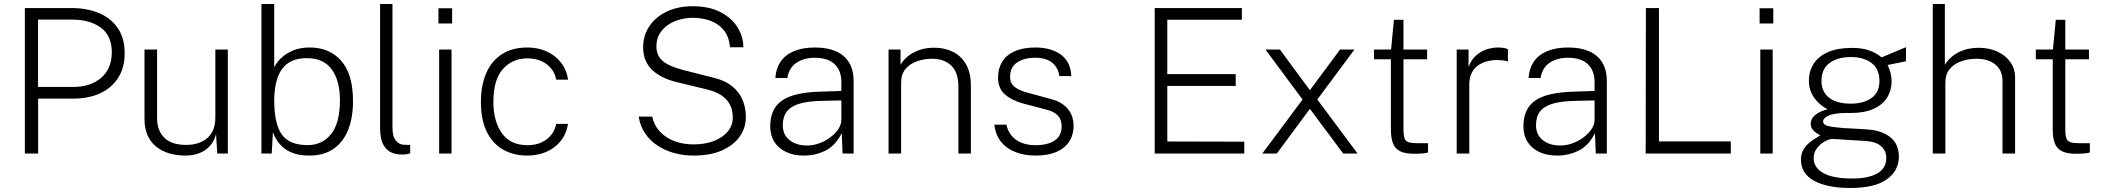

<svg xmlns="http://www.w3.org/2000/svg" viewBox="-20 -763 10462 954"><path d="M103.5 0V-723H336Q412.5 -723 472.2 -697.8Q532 -672.5 565.8 -622.5Q599.5 -572.5 599.5 -499Q599.5 -427 567 -376.2Q534.5 -325.5 477.2 -299.2Q420 -273 345 -273H169.5V0ZM169 -331H344Q429.5 -331 482.5 -376.2Q535.5 -421.5 535.5 -503.5Q535.5 -585.5 481.2 -625.5Q427 -665.5 338 -665.5H169Z M897.5 10Q854.5 9.5 818.2 -1.8Q782 -13 755 -35.2Q728 -57.5 713 -91.2Q698 -125 698 -170V-517H760.5V-174Q760.5 -115.5 796 -79.2Q831.5 -43 905 -43Q970 -43 1010 -77Q1050 -111 1050 -181V-517H1112V0H1059.5L1053.5 -96.5Q1044.5 -61.5 1023 -37.8Q1001.5 -14 969.8 -1.8Q938 10.5 897.5 10Z M1516.5 10Q1467 10 1433.8 -3.2Q1400.5 -16.5 1380.5 -36.2Q1360.5 -56 1350.2 -75.2Q1340 -94.5 1336 -106L1330 0H1279V-743H1342.5V-428.5Q1347 -439 1359.5 -455.5Q1372 -472 1393.2 -488.2Q1414.5 -504.5 1445.8 -515.8Q1477 -527 1519.5 -527Q1617 -527 1675.5 -460.8Q1734 -394.5 1734 -260.5Q1734 -179 1710 -118.2Q1686 -57.5 1637.8 -23.8Q1589.5 10 1516.5 10ZM1509 -42Q1580.5 -42 1624.8 -96.2Q1669 -150.5 1669 -266Q1669 -361.5 1628.5 -417.8Q1588 -474 1506 -474Q1446.5 -474 1411 -449Q1375.5 -424 1359.2 -377.2Q1343 -330.5 1342.5 -266Q1342.5 -148 1380 -95Q1417.5 -42 1509 -42Z M1979.5 5Q1947 5 1925.2 -5.2Q1903.5 -15.5 1891 -33.8Q1878.5 -52 1873.5 -75.8Q1868.5 -99.5 1868.5 -126.5V-743H1930V-130Q1930 -85 1947 -64.5Q1964 -44 1988.5 -43.5L2018 -43V-1Q2008.5 2 1997.8 3.5Q1987 5 1979.5 5Z M2223.5 -517V0H2162V-517ZM2226.5 -722V-646.5H2158.5V-722Z M2600.5 -527Q2651 -527 2693.8 -508.5Q2736.5 -490 2765.5 -454.5Q2794.5 -419 2803 -367H2743.5Q2738 -398.5 2719 -422.2Q2700 -446 2669.8 -459.5Q2639.5 -473 2601 -473Q2526 -473 2478.8 -420Q2431.5 -367 2431.5 -257Q2431.5 -160 2474 -100.8Q2516.5 -41.5 2601.5 -41.5Q2640 -41.5 2670 -55.2Q2700 -69 2719 -93Q2738 -117 2743.5 -147.5H2802.5Q2794 -96.5 2765 -61.2Q2736 -26 2693.5 -8Q2651 10 2600.5 10Q2532 10 2480 -19.5Q2428 -49 2398.8 -108.2Q2369.5 -167.5 2369.5 -257Q2369.5 -337.5 2395.5 -398.5Q2421.5 -459.5 2473 -493.2Q2524.5 -527 2600.5 -527Z M3425.5 10Q3376 10 3330.2 -2.5Q3284.5 -15 3247.2 -39.5Q3210 -64 3185.5 -100Q3161 -136 3153.5 -183.5H3220.5Q3231 -138 3260.8 -107.2Q3290.5 -76.5 3333.2 -61Q3376 -45.5 3425.5 -45.5Q3482.5 -45.5 3526.5 -62.2Q3570.5 -79 3595.8 -109.2Q3621 -139.5 3621 -179.5Q3621 -215.5 3607 -242.8Q3593 -270 3564.8 -289Q3536.5 -308 3493.5 -318.5L3342.5 -355Q3263.5 -374 3219.8 -416.2Q3176 -458.5 3175.5 -527.5Q3175.5 -586.5 3206.5 -632.8Q3237.5 -679 3293 -705.5Q3348.5 -732 3421.5 -732Q3505 -732 3561 -702.2Q3617 -672.5 3645.5 -625.8Q3674 -579 3673.5 -528H3607.5Q3602 -583 3574.8 -615Q3547.5 -647 3507.2 -660.8Q3467 -674.5 3421 -674.5Q3389.5 -674.5 3357.8 -666Q3326 -657.5 3299.8 -639.8Q3273.5 -622 3257.5 -595.2Q3241.5 -568.5 3241.5 -532Q3241.5 -488.5 3271.5 -461.2Q3301.5 -434 3379 -414L3524.5 -377Q3571.5 -366 3602.8 -345.2Q3634 -324.5 3652.2 -298Q3670.5 -271.5 3678.2 -241.5Q3686 -211.5 3686 -181Q3686 -128.5 3656 -85.2Q3626 -42 3568.2 -16Q3510.5 10 3425.5 10Z M3975 10Q3924.5 10 3886.5 -7.5Q3848.5 -25 3827.8 -57.5Q3807 -90 3807 -135.5Q3807 -222 3864.8 -262.8Q3922.5 -303.5 4053 -307.5L4160.5 -311V-356.5Q4160.5 -411 4127.8 -443.5Q4095 -476 4026.5 -476Q3974.5 -475.5 3937.8 -451.5Q3901 -427.5 3892 -375.5H3832.5Q3835.5 -422.5 3858.5 -456.5Q3881.5 -490.5 3924.8 -508.8Q3968 -527 4029.5 -527Q4090 -527 4133 -508.5Q4176 -490 4198.8 -452.5Q4221.5 -415 4221.5 -359V0H4166.5L4162.5 -101.5Q4131 -39 4081.2 -14.5Q4031.5 10 3975 10ZM3990.5 -40Q4020.5 -40 4050.2 -50.8Q4080 -61.5 4105 -80Q4130 -98.5 4145.2 -121.2Q4160.5 -144 4160.5 -168V-264L4070.5 -262Q3998 -261 3954 -248.2Q3910 -235.5 3889.8 -209.2Q3869.5 -183 3869.5 -141Q3869.5 -93.5 3903 -66.8Q3936.5 -40 3990.5 -40Z M4395 0V-517H4454.5V-441Q4467.5 -464 4491.2 -483.5Q4515 -503 4548.2 -514.5Q4581.5 -526 4623 -526Q4673 -526 4714.2 -505.8Q4755.5 -485.5 4779.8 -443.8Q4804 -402 4804 -336.5V0H4742V-332.5Q4742 -403.5 4706.5 -437.2Q4671 -471 4611.5 -471Q4571 -471 4535.5 -458.2Q4500 -445.5 4478.8 -419.5Q4457.5 -393.5 4457.5 -353.5V0Z M5126 10Q5072 10 5027.8 -6.5Q4983.5 -23 4955.2 -57Q4927 -91 4920.5 -143.5H4980.5Q4987.5 -111.5 5006.2 -88.8Q5025 -66 5055.5 -53.8Q5086 -41.5 5126 -41.5Q5184 -41.5 5219.5 -64.5Q5255 -87.5 5255 -135.5Q5255 -168 5237.2 -187.8Q5219.5 -207.5 5184 -217L5068 -247.5Q5009 -263 4974 -293.2Q4939 -323.5 4939 -378Q4939 -422 4959.2 -455.5Q4979.5 -489 5021 -508Q5062.5 -527 5124.5 -527Q5202.5 -527 5251.2 -491.5Q5300 -456 5303 -385H5243.5Q5238.5 -426 5208.5 -451Q5178.5 -476 5124 -476Q5068.5 -476 5033.8 -452.8Q4999 -429.5 4999 -380.5Q4999 -348.5 5022.2 -330.5Q5045.5 -312.5 5089 -301.5L5203.5 -270.5Q5235 -262 5256.2 -247.8Q5277.5 -233.5 5290.2 -216Q5303 -198.5 5308.8 -178.5Q5314.5 -158.5 5314.5 -139Q5314.5 -93.5 5293 -60.2Q5271.5 -27 5229.8 -8.5Q5188 10 5126 10Z M5717.5 0V-723H6150.5V-665H5780V-394.5H6120V-336H5780V-60L6162.5 -59V0Z M6725.5 0H6654L6488.5 -222L6324 0H6252L6452 -268.5L6267.5 -517H6339.5L6488.5 -315L6638.5 -517H6710L6525.5 -268.5Z M7071 -468.5H6953.5V-121.5Q6953.5 -89 6959.5 -74.2Q6965.5 -59.5 6981.2 -55.5Q6997 -51.5 7026 -51.5H7075.5V-5.5Q7066 -2 7047.8 -0.5Q7029.5 1 7006.5 1Q6961 1 6936 -12Q6911 -25 6901 -51.8Q6891 -78.5 6891 -120V-468.5H6807V-517H6892L6906 -664.5H6953.5V-517H7071Z M7218 0V-517H7277V-430Q7290 -466 7314 -487.2Q7338 -508.5 7367 -517.8Q7396 -527 7424 -527Q7437.5 -527 7451 -525Q7464.5 -523 7472.5 -518.5V-457Q7463.5 -461 7448.8 -462.8Q7434 -464.5 7424 -464.5Q7400 -465.5 7375 -460Q7350 -454.5 7328.5 -440.8Q7307 -427 7293.8 -403Q7280.5 -379 7280.5 -343V0Z M7717.5 10Q7667 10 7629 -7.5Q7591 -25 7570.2 -57.5Q7549.5 -90 7549.5 -135.5Q7549.5 -222 7607.2 -262.8Q7665 -303.5 7795.5 -307.5L7903 -311V-356.5Q7903 -411 7870.2 -443.5Q7837.5 -476 7769 -476Q7717 -475.5 7680.2 -451.5Q7643.5 -427.5 7634.5 -375.5H7575Q7578 -422.5 7601 -456.5Q7624 -490.5 7667.2 -508.8Q7710.5 -527 7772 -527Q7832.5 -527 7875.5 -508.5Q7918.5 -490 7941.2 -452.5Q7964 -415 7964 -359V0H7909L7905 -101.5Q7873.5 -39 7823.8 -14.5Q7774 10 7717.5 10ZM7733 -40Q7763 -40 7792.8 -50.8Q7822.5 -61.5 7847.5 -80Q7872.5 -98.5 7887.8 -121.2Q7903 -144 7903 -168V-264L7813 -262Q7740.5 -261 7696.5 -248.2Q7652.5 -235.5 7632.2 -209.2Q7612 -183 7612 -141Q7612 -93.5 7645.5 -66.8Q7679 -40 7733 -40Z M8158 -723H8223V-60.5H8580V0H8157Z M8788 -517V0H8726.5V-517ZM8791 -722V-646.5H8723V-722Z M9173 171Q9060 171 8994.2 135.5Q8928.5 100 8928.5 30Q8928.5 1 8941 -19.8Q8953.5 -40.5 8971.2 -54.8Q8989 -69 9004.2 -77.8Q9019.5 -86.5 9024.5 -90.5Q9015.5 -96.5 9004.2 -103.2Q8993 -110 8985 -121Q8977 -132 8977 -149.5Q8977 -172 8998.2 -190.8Q9019.5 -209.5 9060.5 -220Q9018 -242.5 8993 -279Q8968 -315.5 8968 -360.5Q8968 -410.5 8992.5 -447.5Q9017 -484.5 9064.5 -504.8Q9112 -525 9182 -525Q9231 -525 9265.5 -513.2Q9300 -501.5 9329.5 -478Q9336 -481 9352.5 -487.8Q9369 -494.5 9389 -503Q9409 -511.5 9426 -518.5Q9443 -525.5 9450.5 -528.5L9450 -458.5L9359 -440Q9368 -422.5 9373.5 -401.5Q9379 -380.5 9379 -361Q9379 -314.5 9356.8 -278.5Q9334.5 -242.5 9289 -222Q9243.5 -201.5 9174 -201.5Q9169.5 -201.5 9164.2 -201.5Q9159 -201.5 9154.5 -202Q9088 -200.5 9063.2 -187.5Q9038.5 -174.5 9038.5 -160Q9038.5 -144 9061 -137.5Q9083.5 -131 9142 -126.5Q9163 -125.5 9191.8 -124Q9220.5 -122.5 9256.5 -120Q9330 -115.5 9372.5 -81.2Q9415 -47 9415 15.5Q9415 84.5 9355.5 127.8Q9296 171 9173 171ZM9185 124Q9262.5 124 9307.5 98.8Q9352.5 73.5 9352.5 21.5Q9352.5 -13.5 9327.2 -36.2Q9302 -59 9249.5 -62.5L9089.5 -72.5Q9072 -73.5 9049 -61.5Q9026 -49.5 9008.8 -27.5Q8991.5 -5.5 8991.5 23Q8991.5 69 9039 96.5Q9086.5 124 9185 124ZM9176 -248Q9240 -248 9279.2 -276Q9318.5 -304 9318.5 -361Q9318.5 -420.5 9279.2 -450Q9240 -479.5 9176 -479.5Q9110.5 -479.5 9070.5 -449.8Q9030.5 -420 9030.5 -361Q9030.5 -307 9068.5 -277.5Q9106.5 -248 9176 -248Z M9583.5 0V-743H9643.5V-440.5Q9656.5 -463.5 9680.2 -483Q9704 -502.5 9737.2 -514Q9770.5 -525.5 9812 -525.5Q9863 -525.5 9903.8 -507Q9944.5 -488.5 9968.5 -455Q9992.5 -421.5 9992.5 -377V0H9930V-360.5Q9930 -413 9894.8 -442Q9859.5 -471 9800 -471Q9759 -471 9723.8 -458.2Q9688.5 -445.5 9667.2 -419.5Q9646 -393.5 9646 -353.5V0Z M10359.5 -468.5H10242V-121.5Q10242 -89 10248 -74.2Q10254 -59.5 10269.8 -55.5Q10285.5 -51.5 10314.5 -51.5H10364V-5.5Q10354.5 -2 10336.2 -0.5Q10318 1 10295 1Q10249.5 1 10224.5 -12Q10199.5 -25 10189.5 -51.8Q10179.5 -78.5 10179.5 -120V-468.5H10095.5V-517H10180.5L10194.5 -664.5H10242V-517H10359.5Z"/></svg>

Font: Public Sans ExtraLight
Style: Regular
Weight: 250
Designer: The Public Sans Project Authors: Dan O. Williams and USWDS (Libre Franklin designed by Pablo Impallari and Rodrigo Fuenz
Version: Version 1.007